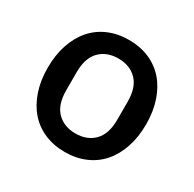

<svg xmlns="http://www.w3.org/2000/svg" viewBox="-126 -664 815 808"><g transform="rotate(30 282.0 -260.0)"><path d="M282 12Q228 12 183.5 -7Q139 -26 108 -61.5Q77 -97 60 -147.5Q43 -198 43 -260Q43 -322 60 -372.5Q77 -423 108 -458.5Q139 -494 183.5 -513Q228 -532 282 -532Q336 -532 380.5 -513Q425 -494 456 -458.5Q487 -423 504 -372.5Q521 -322 521 -260Q521 -198 504 -147.5Q487 -97 456 -61.5Q425 -26 380.5 -7Q336 12 282 12ZM282 -78Q338 -78 372 -112.5Q406 -147 406 -216V-304Q406 -373 372 -407.5Q338 -442 282 -442Q226 -442 192 -407.5Q158 -373 158 -304V-216Q158 -147 192 -112.5Q226 -78 282 -78Z"/></g></svg>

Font: IBM Plex Sans Arabic Medium
Style: Regular
Weight: 500
Designer: Mike Abbink, Paul van der Laan, Pieter van Rosmalen, Wael Morcos, Khajak Apelian
Foundry: Bold Monday
Version: Version 1.1